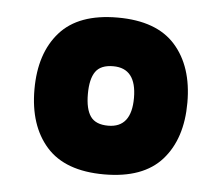

<svg xmlns="http://www.w3.org/2000/svg" viewBox="-37 -896 513 444"><g transform="rotate(5 220.0 -674.0)"><path d="M219 -743Q190 -743 178 -726Q166 -709 166 -674Q166 -639 178 -622Q190 -605 219 -605Q273 -605 273 -674Q273 -743 219 -743ZM85.5 -541Q42 -590 42 -674Q42 -758 85.5 -807Q129 -856 219.5 -856Q310 -856 353.5 -807Q397 -758 397 -674Q397 -590 353.5 -541Q310 -492 219.5 -492Q129 -492 85.5 -541Z"/></g></svg>

Font: Khand
Style: Bold
Weight: 700
Designer: Devanagari: Sanchit Sawaria, Jyotish Sonowal; Latin: Satya Rajpurohit
Foundry: Indian Type Foundry
Version: Version 1.101;PS 1.0;hotconv 1.0.78;makeotf.lib2.5.61930; tt